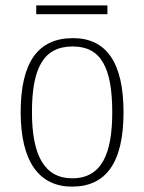

<svg xmlns="http://www.w3.org/2000/svg" viewBox="-20 -685 537 715"><path d="M115 -632H380V-665H115ZM248 10C374 10 440 -78 440 -267C440 -455 374 -543 252 -543C122 -543 57 -454 57 -267C57 -79 129 10 248 10ZM249 -21C144 -21 99 -109 99 -267C99 -430 141 -512 251 -512C356 -512 398 -433 398 -267C398 -113 359 -21 249 -21Z"/></svg>

Font: Noto Serif Sinhala SemiCondensed ExtraLight
Style: Regular
Weight: 200
Width: 4
Designer: Jelle Bosma - Monotype Design Team
Foundry: Monotype Imaging Inc.
Version: Version 2.007